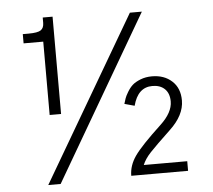

<svg xmlns="http://www.w3.org/2000/svg" viewBox="-56 -839 1054 950"><g transform="rotate(-5 471.0 -364.0)"><path d="M85 -659.2V-705.1H113.3Q159.2 -705.1 174.8 -715.8Q190.4 -726.6 190.4 -752V-778.3H239.3V-294.9H182.6V-659.2ZM555.7 -317.4Q560.5 -333 564 -343.8Q567.4 -354.5 579.6 -375Q591.8 -395.5 606 -408.2Q620.1 -420.9 646 -431.2Q671.9 -441.4 703.1 -441.4Q763.7 -441.4 802.2 -406.2Q840.8 -371.1 840.8 -309.6Q840.8 -236.3 767.6 -168Q694.3 -98.6 665.5 -67.9Q636.7 -37.1 625 -7.8H840.8V40H558.6Q558.6 -10.7 591.3 -57.6Q624 -104.5 724.6 -198.2Q785.2 -254.9 785.2 -309.6Q785.2 -349.6 762.7 -371.6Q740.2 -393.6 701.2 -393.6Q628.9 -393.6 605.5 -303.7ZM145.5 49.8 622.1 -764.6H681.6L207 49.8Z"/></g></svg>

Font: Gothic A1 Light
Style: Regular
Weight: 300
Version: Version 2.50